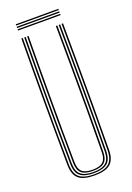

<svg xmlns="http://www.w3.org/2000/svg" viewBox="-166 -940 690 1005"><g transform="rotate(-20 179.0 -437.5)"><path d="M178.8 5Q117.5 5 90.5 -18.2Q63.5 -41.5 62.8 -95Q61.8 -181.8 61.4 -269.2Q61 -356.8 61 -444.9Q61 -533 61.5 -621.8Q62 -710.5 62.8 -800H70.8Q70 -711.2 69.5 -623.5Q69 -535.8 68.9 -448.2Q68.8 -360.8 69.2 -272.8Q69.8 -184.8 70.8 -95Q71.5 -43.8 97.2 -22.6Q123 -1.5 178.8 -1.5Q234.8 -1.5 260.4 -22.6Q286 -43.8 286.8 -95Q288 -182 288.4 -269.5Q288.8 -357 288.6 -445.1Q288.5 -533.2 288 -622Q287.5 -710.8 286.8 -800H294.8Q295.8 -680.8 296.2 -564.1Q296.8 -447.5 296.5 -331Q296.2 -214.5 294.8 -95Q294 -41.5 267 -18.2Q240 5 178.8 5ZM178.8 -7.8Q127.8 -7.8 103.5 -27.4Q79.2 -47 78.8 -95.2Q77.8 -182.2 77.2 -269.8Q76.8 -357.2 76.9 -445.1Q77 -533 77.5 -621.8Q78 -710.5 78.8 -800H86.8Q86 -711 85.5 -623.2Q85 -535.5 84.9 -448.1Q84.8 -360.8 85.2 -272.8Q85.8 -184.8 86.8 -95.2Q87.2 -51.2 109.1 -32.8Q131 -14.2 178.8 -14.2Q226.5 -14.2 248.4 -32.8Q270.2 -51.2 270.8 -95.2Q272 -182.5 272.4 -270Q272.8 -357.5 272.6 -445.4Q272.5 -533.2 272 -621.9Q271.5 -710.5 270.8 -800H278.8Q279.5 -711 280 -623.2Q280.5 -535.5 280.6 -448.1Q280.8 -360.8 280.4 -272.8Q280 -184.8 278.8 -95.2Q278.2 -47 254 -27.4Q229.8 -7.8 178.8 -7.8ZM178.8 -20.5Q134.2 -20.5 114.8 -38Q95.2 -55.5 94.8 -95.5Q93.2 -212.2 93 -328.8Q92.8 -445.2 93.2 -562.9Q93.8 -680.5 94.8 -800H102.8Q102 -711.2 101.5 -622.9Q101 -534.5 100.9 -446.5Q100.8 -358.5 101.2 -270.8Q101.8 -183 102.8 -95.5Q103.2 -58.8 121 -42.9Q138.8 -27 178.8 -27Q219 -27 236.6 -42.9Q254.2 -58.8 254.8 -95.5Q256.2 -212.5 256.5 -329Q256.8 -445.5 256.2 -563Q255.8 -680.5 254.8 -800H262.8Q263.5 -711.2 264 -622.8Q264.5 -534.2 264.6 -446.2Q264.8 -358.2 264.4 -270.5Q264 -182.8 262.8 -95.5Q262.2 -55.5 242.8 -38Q223.2 -20.5 178.8 -20.5ZM60.8 -873V-880H297.8V-873ZM60.8 -845V-852H297.8V-845ZM60.8 -859V-866H297.8V-859Z"/></g></svg>

Font: Big Shoulders Inline Text SC Thin
Style: Regular
Weight: 100
Designer: Patric King
Foundry: XO Type Co
Version: Version 2.002